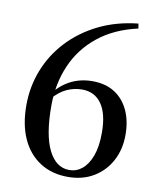

<svg xmlns="http://www.w3.org/2000/svg" viewBox="-85 -819 750 902"><g transform="rotate(10 289.5 -367.5)"><path d="M300 16Q223 16 166.5 -20.5Q110 -57 80 -123.5Q50 -190 50 -282Q50 -371 81.5 -451Q113 -531 172.5 -594.5Q232 -658 315 -699Q398 -740 502 -751L506 -728Q394 -703 318 -642Q242 -581 204 -493Q166 -405 166 -300Q166 -160 202 -88.5Q238 -17 301 -17Q335 -17 362 -39Q389 -61 405.5 -105Q422 -149 422 -216Q422 -306 389 -353Q356 -400 296 -400Q258 -400 223 -384Q188 -368 154 -329L135 -341H142Q217 -447 337 -447Q400 -447 443.5 -419Q487 -391 510 -341Q533 -291 533 -225Q533 -156 504 -101.5Q475 -47 422.5 -15.5Q370 16 300 16Z"/></g></svg>

Font: Noto Serif KR ExtraLight SemiBold
Style: Regular
Weight: 600
Version: Version 2.002-H1;hotconv 1.1.0;makeotfexe 2.6.0